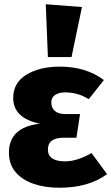

<svg xmlns="http://www.w3.org/2000/svg" viewBox="-20 -864 523 902"><path d="M258 18Q191 18 137.5 -0.5Q84 -19 53 -55.5Q22 -92 22 -147Q22 -266 167 -283Q42 -309 42 -404Q42 -475 104 -513Q166 -551 261 -551Q384 -551 468 -488L397 -398Q347 -430 285 -430Q257 -430 239 -418Q221 -406 221 -382Q221 -358 237.5 -343Q254 -328 287 -328H356L339 -217H280Q205 -217 205 -162Q205 -106 286 -106Q342 -106 410 -145L483 -46Q397 18 258 18ZM316 -596H205L195 -844L365 -831Z"/></svg>

Font: Trujillo ExtraBold
Style: Regular
Weight: 800
Designer: Fira Sans original fonts by bBox Type GmbH, Carrois Corporate GbR, & Edenspiekermann AG / Changes by Cristiano Sobral
Foundry: Fira Sans original fonts by bBox Type GmbH, Carrois Corporate GbR, & Edenspiekermann AG / Changes by Cristiano Sobral
Version: Version 4.301;July 28, 2020;FontCreator 13.0.0.2655 64-bit